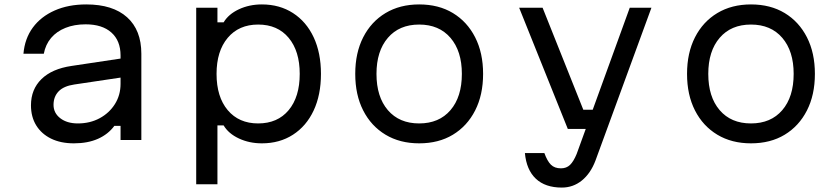

<svg xmlns="http://www.w3.org/2000/svg" viewBox="-20 -633 3790 868"><path d="M537 -370V-284L316 -251Q268 -244 245 -220Q222 -196 222 -159Q222 -122 252.5 -98.5Q283 -75 332 -75Q387 -75 430.5 -98.5Q474 -122 499.5 -162.5Q525 -203 525 -254V-382Q525 -449 483.5 -486Q442 -523 367 -523Q316 -523 276 -507Q236 -491 211 -461.5Q186 -432 178 -390H86Q92 -459 128.5 -508.5Q165 -558 227 -585.5Q289 -613 370 -613Q490 -613 554.5 -555Q619 -497 619 -390V0H525V-64H497Q469 -26 423 -5.5Q377 15 314 15Q254 15 210.5 -6.5Q167 -28 143.5 -66.5Q120 -105 120 -157Q120 -229 167.5 -275.5Q215 -322 304 -335Z M867 200V-598H963V-532H991Q1013 -569 1060 -591Q1107 -613 1164 -613Q1244 -613 1304.5 -574Q1365 -535 1398 -464.5Q1431 -394 1431 -299Q1431 -204 1398 -133.5Q1365 -63 1304.5 -24Q1244 15 1164 15Q1107 15 1060 -7Q1013 -29 991 -66H963V200ZM1147 -75Q1235 -75 1285 -135Q1335 -195 1335 -299Q1335 -402 1285 -462Q1235 -522 1147 -522Q1060 -522 1009.5 -462Q959 -402 959 -299Q959 -195 1009.5 -135Q1060 -75 1147 -75Z M1875 15Q1788 15 1723 -24Q1658 -63 1622 -133.5Q1586 -204 1586 -299Q1586 -394 1622 -464.5Q1658 -535 1723 -574Q1788 -613 1875 -613Q1963 -613 2027.5 -574Q2092 -535 2128 -464.5Q2164 -394 2164 -299Q2164 -204 2128 -133.5Q2092 -63 2027.5 -24Q1963 15 1875 15ZM1875 -75Q1965 -75 2016.5 -135Q2068 -195 2068 -299Q2068 -402 2016.5 -462Q1965 -522 1875 -522Q1785 -522 1733.5 -462Q1682 -402 1682 -299Q1682 -195 1733.5 -135Q1785 -75 1875 -75Z M2327 -598H2433L2617 -137H2686L2657 -50H2547ZM2925 -598 2672 93Q2650 151 2610.5 183Q2571 215 2520 215Q2445 215 2402.5 175Q2360 135 2353 59H2441Q2454 95 2470.5 111.5Q2487 128 2516 128Q2541 128 2557 112.5Q2573 97 2587 63L2827 -598Z M3375 15Q3288 15 3223 -24Q3158 -63 3122 -133.5Q3086 -204 3086 -299Q3086 -394 3122 -464.5Q3158 -535 3223 -574Q3288 -613 3375 -613Q3463 -613 3527.5 -574Q3592 -535 3628 -464.5Q3664 -394 3664 -299Q3664 -204 3628 -133.5Q3592 -63 3527.5 -24Q3463 15 3375 15ZM3375 -75Q3465 -75 3516.5 -135Q3568 -195 3568 -299Q3568 -402 3516.5 -462Q3465 -522 3375 -522Q3285 -522 3233.5 -462Q3182 -402 3182 -299Q3182 -195 3233.5 -135Q3285 -75 3375 -75Z"/></svg>

Font: Martian Mono SemiExpanded Light
Style: Regular
Weight: 300
Width: 6
Monospace: yes
Designer: Roman Shamin
Foundry: Evil Martians
Version: Version 0.930